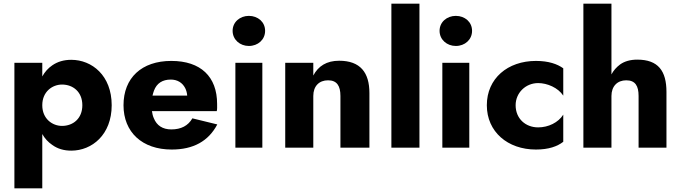

<svg xmlns="http://www.w3.org/2000/svg" viewBox="-20 -800 3689 1040"><path d="M209 220V-74C223 -49 241 -30 263 -15C292 6 326 16 366 16C478 16 585 -70 585 -230C585 -391 478 -476 366 -476C326 -476 292 -466 263 -446C241 -431 223 -411 209 -386V-460H58V220ZM426 -230C426 -158 376 -118 316 -118C264 -118 209 -156 209 -230C209 -304 264 -342 316 -342C376 -342 426 -302 426 -230Z M910 10C1027 10 1109 -35 1157 -126L1022 -159C999 -119 961 -99 908 -99C861 -99 829 -120 813 -160C808 -171 805 -184 803 -198H1154C1157 -207 1156 -222 1156 -237C1156 -385 1067 -470 908 -470C747 -470 649 -378 649 -230C649 -84 750 10 910 10ZM806 -282C808 -291 811 -300 814 -309C829 -349 860 -369 905 -369C941 -369 968 -352 983 -323C989 -311 993 -297 994 -282Z M1240 -633C1240 -585 1280 -551 1328 -551C1377 -551 1416 -585 1416 -633C1416 -681 1377 -714 1328 -714C1280 -714 1240 -681 1240 -633ZM1255 -460V0H1401V-460Z M1824 -280V0H1981V-296C1981 -407 1932 -471 1817 -471C1749 -471 1704 -442 1677 -391V-460H1525V0H1677V-280C1677 -334 1709 -365 1757 -365C1805 -365 1824 -335 1824 -280Z M2100 -780V0H2252V-780Z M2361 -633C2361 -585 2401 -551 2449 -551C2498 -551 2537 -585 2537 -633C2537 -681 2498 -714 2449 -714C2401 -714 2361 -681 2361 -633ZM2376 -460V0H2522V-460Z M2773 -230C2773 -297 2827 -350 2895 -350C2944 -350 3003 -325 3031 -282V-430C2999 -453 2952 -470 2883 -470C2730 -470 2617 -375 2617 -230C2617 -86 2730 10 2883 10C2952 10 2999 -7 3031 -32V-179C3004 -136 2950 -110 2895 -110C2827 -110 2773 -157 2773 -230Z M3292 -780H3140V0H3292V-280C3292 -333 3324 -365 3372 -365C3421 -365 3439 -335 3439 -280V0H3590V-302C3590 -416 3545 -477 3432 -477C3394 -477 3363 -468 3339 -451C3319 -436 3303 -418 3292 -397Z"/></svg>

Font: Jost
Style: Bold
Weight: 700
Version: Version 3.710